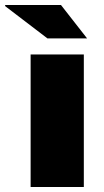

<svg xmlns="http://www.w3.org/2000/svg" viewBox="-62 -745 414 765"><path d="M60 0V-528H272V0ZM285 -592H127L-42 -721L-41 -725H181Z"/></svg>

Font: Archivo SemiExpanded Black
Style: Regular
Weight: 900
Width: 6
Designer: Hector Gatti
Foundry: Omnibus-Type
Version: Version 2.001